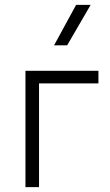

<svg xmlns="http://www.w3.org/2000/svg" viewBox="-20 -772 455 792"><path d="M85 0V-480H386V-428H141V0ZM203 -585 294 -752H354L257 -585Z"/></svg>

Font: Geologica Thin
Style: Regular
Weight: 100
Designer: Sindre Bremnes, Frode Helland
Foundry: Monokrom Skriftforlag AS
Version: Version 1.010; ttfautohint (v1.8.4.7-5d5b);gftools[0.9.28]